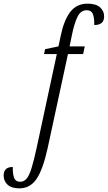

<svg xmlns="http://www.w3.org/2000/svg" viewBox="-120 -790 590 1051"><path d="M-14 241Q-57 241 -78.5 221Q-100 201 -100 171Q-100 124 -50 124Q-51 160 -43 182.5Q-35 205 -9 205Q11 205 25.5 188Q40 171 52.5 131Q65 91 80 22L191 -494H121L127 -521L200 -536L213 -597Q230 -679 264.5 -724.5Q299 -770 360 -770Q405 -770 427.5 -750Q450 -730 450 -700Q450 -653 396 -653Q397 -689 389 -711.5Q381 -734 354 -734Q323 -734 305.5 -700.5Q288 -667 274 -600L261 -536H344L335 -494H252L141 20Q115 138 80 189.5Q45 241 -14 241Z"/></svg>

Font: Noto Serif ExtraCondensed Light
Style: Italic
Weight: 300
Width: 2
Italic angle: -12°
Designer: Monotype Design Team
Foundry: Monotype Imaging Inc.
Version: Version 2.014; ttfautohint (v1.8.4.7-5d5b)